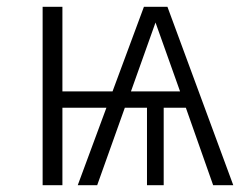

<svg xmlns="http://www.w3.org/2000/svg" viewBox="-20 -543 720 563"><path d="M605 0H664L471 -523H402L310 -275H163V-523H105V0H163V-227H292L208 0H265L346 -227H411V0H460V-227H525ZM364 -275 436 -477 508 -275Z"/></svg>

Font: FiraGO Light
Style: Regular
Weight: 300
Designer: bBox Type
Foundry: bBox Type GmbH
Version: Version 1.001;PS 001.001;hotconv 1.0.88;makeotf.lib2.5.64775